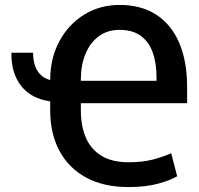

<svg xmlns="http://www.w3.org/2000/svg" viewBox="-20 -740 801 771"><path d="M496.1 11.2Q396 11.2 325.7 -27.1Q255.4 -65.4 218.5 -134.5Q181.6 -203.6 181.6 -295.9V-333Q105 -343.8 64.7 -395.3Q24.4 -446.8 25.9 -528.3H112.8Q112.8 -485.4 129.6 -457Q146.5 -428.7 181.6 -418.5V-420.9Q182.1 -507.8 219 -575.4Q255.9 -643.1 318.6 -681.6Q381.3 -720.2 460.4 -720.2Q547.9 -720.2 608.4 -680.4Q668.9 -640.6 700.2 -566.7Q731.4 -492.7 731.4 -390.6V-325.7H304.7V-295.9Q304.7 -233.4 325 -186.8Q345.2 -140.1 387.7 -114.3Q430.2 -88.4 496.1 -88.4Q549.8 -88.4 590.8 -98.6Q631.8 -108.9 667.5 -124.5L691.4 -32.2Q666.5 -17.1 616.5 -2.9Q566.4 11.2 496.1 11.2ZM304.7 -415.5H608.4V-431.2Q608.4 -487.8 592.8 -530.5Q577.1 -573.2 544.4 -596.7Q511.7 -620.1 460.4 -620.1Q411.1 -620.1 376.2 -594Q341.3 -567.9 323 -522.9Q304.7 -478 304.7 -420.9Z"/></svg>

Font: Roboto Slab LO Medium
Style: Regular
Weight: 500
Designer: Google
Version: Version 2.000